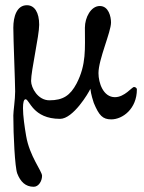

<svg xmlns="http://www.w3.org/2000/svg" viewBox="-20 -449 550 735"><path d="M420 -77C375 -77 357 -132 357 -169C357 -222 405 -326 405 -363C405 -385 396 -426 362 -426C328 -426 305 -382 305 -343C305 -263 311 -202 273 -129C249 -84 222 -65 169 -65C125 -65 99 -113 99 -139C99 -179 130 -312 130 -354C130 -402 112 -429 83 -429C44 -429 31 -385 31 -343C31 -299 38 -132 38 -99C38 -67 31 -24 31 -7C31 68 37 191 46 215C58 246 77 266 109 266C128 266 141 244 141 224C141 206 93 149 80 71C74 36 68 -6 68 -35C68 -56 71 -69 78 -69C93 -69 105 6 210 6C260 6 319 -93 326 -109C328 -88 337 -61 339 -55C359 -7 373 8 406 8C449 8 504 -32 504 -107C504 -112 498 -116 493 -116C485 -116 457 -77 420 -77Z"/></svg>

Font: EB Garamond SC 08
Style: Regular
Weight: 400
Version: Version 0.016